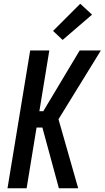

<svg xmlns="http://www.w3.org/2000/svg" viewBox="-20 -1004 558 1024"><path d="M20 0 141 -735H243L190 -411H211L405 -735H518L292 -368L397 0H294L206 -324H175L122 0ZM314 -791 263 -839 408 -984 471 -926Z"/></svg>

Font: Iosevka SS18 Semibold
Style: Italic
Weight: 600
Italic angle: -9°
Monospace: yes
Designer: Belleve Invis
Foundry: Belleve Invis
Version: Version 25.1.1; ttfautohint (v1.8.4)